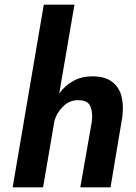

<svg xmlns="http://www.w3.org/2000/svg" viewBox="-20 -800 579 820"><path d="M372 -280 323 0H452L502 -298Q509 -348 499 -388Q489 -428 458.5 -451Q428 -474 374 -474Q328 -474 292.5 -454Q257 -434 233 -401L298 -780H167L34 0H164L212 -281Q221 -317 249.5 -345.5Q278 -374 318 -372Q357 -371 367 -343.5Q377 -316 372 -280Z"/></svg>

Font: Jost* 600 Semi Italic
Style: Italic
Weight: 600
Italic angle: -10°
Version: Version 3.200; ttfautohint (v0.97) -l 8 -r 50 -G 200 -x 14 -